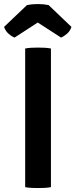

<svg xmlns="http://www.w3.org/2000/svg" viewBox="-36 -922 372 946"><path d="M88 -683Q102.5 -686 120.5 -686.8Q138.5 -687.5 151 -687.5Q165 -687.5 182.5 -686.8Q200 -686 215 -683V0Q200 3 182.5 3.8Q165 4.5 151 4.5Q138.5 4.5 120.5 3.8Q102.5 3 88 0ZM203.5 -897 316 -789.5Q310 -769.5 293.8 -755.5Q277.5 -741.5 264.5 -737L150 -811L36 -737Q22.5 -741.5 6.5 -755.5Q-9.5 -769.5 -16 -789.5L97 -897Q121 -902 150 -902Q179 -902 203.5 -897Z"/></svg>

Font: Signika Negative SC SemiBold
Style: Regular
Weight: 600
Designer: Anna Giedryś
Foundry: Anna Giedryś
Version: Version 2.000; ttfautohint (v1.8.3) -l 8 -r 50 -G 200 -x 9 -